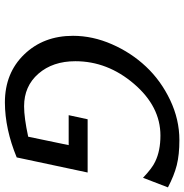

<svg xmlns="http://www.w3.org/2000/svg" viewBox="-4 -748 768 801"><g transform="rotate(90 380.5 -347.0)"><path d="M128.9 -267.1Q128.9 -349.1 164.1 -429.4Q199.2 -509.8 257.6 -571.8Q315.9 -633.8 397 -672.4Q478 -710.9 564 -710.9Q625 -710.9 668.5 -700Q711.9 -689 761.2 -663.1L721.2 -559.1Q680.2 -598.1 653.8 -609.9Q608.9 -631.8 544.9 -631.8Q423.8 -631.8 329.3 -521.5Q234.9 -411.1 234.9 -276.9Q234.9 -182.6 286.9 -122.8Q338.9 -63 422.9 -63Q470.7 -63 549.8 -80.1L585 -249H460L477.1 -328.1H699.2L636.2 -32.2Q518.1 16.6 407.2 17.1Q284.2 17.1 206.5 -63.5Q128.9 -144 128.9 -267.1Z"/></g></svg>

Font: CMU Bright
Style: SemiBoldOblique
Weight: 600
Italic angle: -12°
Version: Version 0.7.0